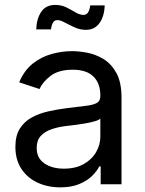

<svg xmlns="http://www.w3.org/2000/svg" viewBox="-20 -765 602 797"><path d="M230 12.7Q178.2 12.7 136 -6.8Q93.8 -26.4 68.8 -64Q43.9 -101.6 43.9 -155.3Q43.9 -202.1 62.5 -231.4Q81.1 -260.7 112.1 -277.6Q143.1 -294.4 180.7 -302.7Q218.3 -311 256.3 -315.9Q305.2 -322.3 335.9 -325.7Q366.7 -329.1 381.6 -337.4Q396.5 -345.7 396.5 -365.7V-368.7Q396.5 -419.4 367.7 -447.5Q338.9 -475.6 282.2 -475.6Q223.1 -475.6 189.9 -450Q156.7 -424.3 144 -395.5L59.6 -423.3Q80.6 -473.1 116.2 -501.2Q151.9 -529.3 194.8 -541Q237.8 -552.7 279.8 -552.7Q307.1 -552.7 342 -546.1Q377 -539.6 409.4 -520Q441.9 -500.5 463.1 -462.2Q484.4 -423.8 484.4 -359.9V0H397.9V-74.2H392.1Q382.8 -55.2 362.3 -34.9Q341.8 -14.6 309.1 -1Q276.4 12.7 230 12.7ZM245.1 -64.9Q293.9 -64.9 327.6 -84Q361.3 -103 378.9 -133.5Q396.5 -164.1 396.5 -197.3V-272.9Q391.1 -266.6 373 -261.5Q355 -256.3 331.8 -252.4Q308.6 -248.5 286.9 -245.8Q265.1 -243.2 252.4 -241.7Q220.7 -237.8 193.1 -228.3Q165.5 -218.8 148.9 -200.4Q132.3 -182.1 132.3 -150.9Q132.3 -108.4 164.3 -86.7Q196.3 -64.9 245.1 -64.9ZM336.4 -641.1Q312.5 -641.1 289.8 -651.4Q267.1 -661.6 248.8 -671.6Q230.5 -681.6 217.8 -681.6Q205.1 -681.6 199 -669.4Q192.9 -657.2 191.9 -643.1H130.4Q131.8 -687 151.1 -715.8Q170.4 -744.6 209.5 -744.6Q234.9 -744.6 255.4 -734.4Q275.9 -724.1 293.5 -713.6Q311 -703.1 327.1 -703.1Q349.6 -703.1 354.5 -742.7H414.6Q413.1 -696.8 392.8 -668.9Q372.6 -641.1 336.4 -641.1Z"/></svg>

Font: Inter-Regular
Style: Regular
Weight: 400
Designer: Rasmus Andersson
Foundry: rsms
Version: Version 4.000;git-a52131595